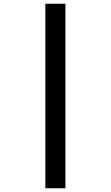

<svg xmlns="http://www.w3.org/2000/svg" viewBox="-20 -777 591 1024"><path d="M222 -757H329V227H222Z"/></svg>

Font: Noto Sans Myanmar
Style: Bold
Weight: 700
Designer: Monotype Design Team
Foundry: Monotype Imaging Inc.
Version: Version 2.107; ttfautohint (v1.8.4.7-5d5b)